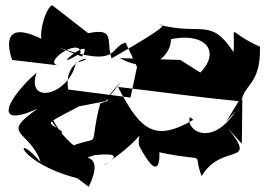

<svg xmlns="http://www.w3.org/2000/svg" viewBox="-20 -615 1022 740"><path d="M912 -61 914 -232C817 -33 692 -107 712 -164L725 -153C585 -73 526 -99 435 -280C591 -262 746 -240 900 -225L851 -145L910 -211C911 -292 986 -279 982 -435C848 -494 889 -533 880 -414C791 -550 760 -476 592 -520C617 -520 634 -518 410 -390C387 -457 427 -509 320 -487L181 -595C148 -580 118 -432 156 -457C-9 -545 7 -440 27 -384L213 -362C129 -366 290 -476 291 -411C146 -321 355 -493 296 -397L202 -433C445 -350 400 -434 464 -451L508 -357L483 -239L243 -270C219 -406 385 -400 272 -373C249 -250 78 -206 121 -335C19 -247 -61 -113 125 -196C-24 -92 92 -118 137 10C26 -118 44 12 278 72L322 105C392 -40 269 8 344 -17C511 -35 340 39 388 18C564 -107 506 -117 516 -54C596 100 596 -9 594 -28C793 14 718 -39 757 64C834 -67 979 28 857 -122ZM180 -150C126 -229 219 -80 220 -107C164 -151 139 -127 284 -205L387 -225L447 -301C346 -195 433 -241 366 -216C318 -28 379 -99 256 -52L326 -12C165 -103 192 -206 148 -163ZM778 -319 675 -384 442 -391C567 -322 640 -405 639 -464C806 -498 857 -373 664 -273Z"/></svg>

Font: Asimov Silicon
Style: Regular
Weight: 400
Designer: Google
Version: Version 2.000980; 2014